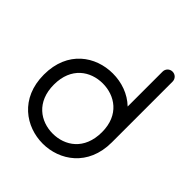

<svg xmlns="http://www.w3.org/2000/svg" viewBox="-223 -949 1112 1112"><g transform="rotate(45 332.5 -393.5)"><path d="M588 -766C588 -789 570 -807 547 -807C524 -807 506 -789 506 -766V-480C453 -531 382 -555 310 -555C171 -555 32 -463 32 -268C32 -73 173 20 310 20C446 20 588 -73 588 -268ZM506 -270C506 -124 408 -62 310 -62C210 -62 114 -126 114 -268C114 -410 210 -473 310 -473C408 -473 506 -411 506 -270Z"/></g></svg>

Font: Fabada
Style: Regular
Weight: 400
Designer: deFharo
Foundry: deFharo.com
Version: Version 4.000 2011 initial release